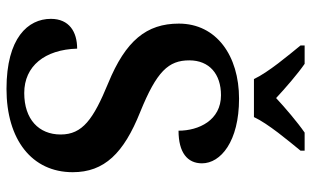

<svg xmlns="http://www.w3.org/2000/svg" viewBox="-208 -764 981 606"><g transform="rotate(90 283.0 -460.5)"><path d="M229 -771H349C370 -816 424 -880 455 -918V-931H398C366 -909 319 -869 289 -841C259 -869 213 -909 181 -931H123V-918C154 -880 208 -816 229 -771ZM260 10C420 10 523 -70 523 -199C523 -299 463 -360 333 -412C205 -464 170 -501 170 -567C170 -630 213 -667 280 -667C359 -667 392 -597 392 -533C461 -533 495 -561 495 -607C495 -666 426 -724 291 -724C156 -724 54 -653 54 -534C54 -432 108 -366 242 -311C356 -264 404 -230 404 -161C404 -92 356 -46 273 -46C188 -46 136 -111 133 -213C80 -213 39 -188 39 -130C39 -58 99 10 260 10Z"/></g></svg>

Font: Noto Serif Ethiopic SemiBold
Style: Regular
Weight: 600
Designer: Monotype Design Team
Foundry: Monotype Imaging Inc.
Version: Version 2.102